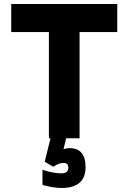

<svg xmlns="http://www.w3.org/2000/svg" viewBox="-20 -690 640 958"><path d="M565 -670H36V-530H224V0H232L203 117L246 142C265 129 280 123 298 123C313 123 321 131 321 146C321 165 310 175 286 175C265 175 229 170 192 157V233C225 243 265 248 287 248C366 248 407 213 407 144C407 80 379 49 327 49C315 49 306 52 297 54L310 0H377V-530H565Z"/></svg>

Font: LT Wave Mono Black
Style: Regular
Weight: 900
Designer: Daniel Lyons
Version: Version 2.5 (Glyphs App)